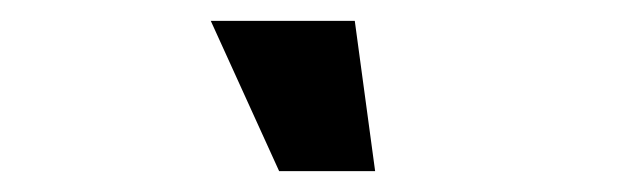

<svg xmlns="http://www.w3.org/2000/svg" viewBox="-20 -719 598 184"><path d="M182 -699H320L339.5 -555H247.5Z"/></svg>

Font: Urbanist ExtraBold
Style: Italic
Weight: 800
Italic angle: -8°
Designer: Corey Hu
Foundry: Corey Hu
Version: Version 1.321; ttfautohint (v1.8.4.7-5d5b)